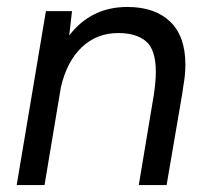

<svg xmlns="http://www.w3.org/2000/svg" viewBox="-20 -532 598 552"><path d="M112 -500H187L179 -430Q242 -512 346 -512Q425 -512 469 -470Q513 -428 513 -346Q513 -317 507 -284L504 -263L459 0H379L422 -258Q428 -297 428 -325Q428 -389 400 -413Q372 -437 320 -437Q258 -437 215 -396Q172 -355 155 -281L108 0H28Z"/></svg>

Font: Oak Sans
Style: Italic
Weight: 400
Italic angle: -9.49998°
Foundry: Erik Kennedy, Walven
Version: Version 1.000